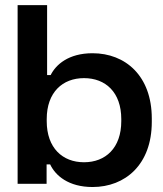

<svg xmlns="http://www.w3.org/2000/svg" viewBox="-20 -720 638 752"><path d="M49 0H162.5V-76H176.5C197 -32.5 248 12.5 342.5 12.5C470.5 12.5 574.5 -75.5 574.5 -242.5V-256C574.5 -423 471 -511.5 342.5 -511.5C248 -511.5 198.5 -466.5 178.5 -426H164.5V-700H49ZM309 -84.5C225.5 -84.5 163 -140 163 -245.5V-253.5C163 -359 225.5 -414 309 -414C393 -414 455 -359 455 -253.5V-245.5C455 -140 393 -84.5 309 -84.5Z"/></svg>

Font: MCL Standard Medium
Style: Regular
Weight: 500
Designer: Květoslav Bartoš
Foundry: Florian Karsten
Version: Version 1.001;Glyphs 3.2.3 (3260)